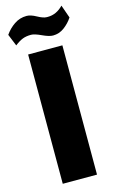

<svg xmlns="http://www.w3.org/2000/svg" viewBox="-173 -996 629 1050"><g transform="rotate(-15 142.0 -471.5)"><path d="M204.1 -796.9Q182.1 -796.9 144.5 -814.5Q106.9 -832 87.9 -832Q60.1 -832 39.8 -824Q19.5 -815.9 -4.9 -796.9L-32.2 -863.8Q-10.3 -895.5 21 -916.7Q52.2 -938 90.8 -938Q113.8 -938 145.5 -920.4Q177.2 -902.8 196.8 -902.8H202.6Q251.5 -902.8 290 -942.9L315.9 -869.1Q296.4 -839.4 267.6 -818.1Q238.8 -796.9 204.1 -796.9ZM238.8 0H44.9V-731.9H238.8Z"/></g></svg>

Font: Squarion Black
Style: Regular
Weight: 900
Designer: Natanael Gama
Version: Version 1.00;September 12, 2019;FontCreator 11.5.0.2425 64-b